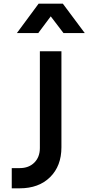

<svg xmlns="http://www.w3.org/2000/svg" viewBox="-20 -1024 481 1044"><path d="M71.8 -844.2 189.9 -1003.9H321.8L440.9 -844.2H325.2L255.9 -935.1L188 -844.2ZM43.9 0V-109.9H86.9Q136.7 -109.9 166.7 -139.9Q196.8 -169.9 196.8 -219.2V-745.1H314V-223.1Q314 -121.6 252.4 -60.8Q190.9 0 86.9 0Z"/></svg>

Font: Plus Jakarta Sans SemiBold
Style: Regular
Weight: 600
Designer: Gumpita Rahayu
Foundry: Tokotype
Version: Version 2.006